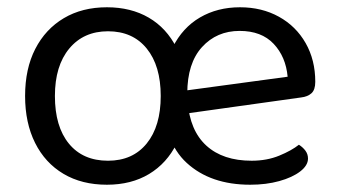

<svg xmlns="http://www.w3.org/2000/svg" viewBox="-20 -495 927 528"><path d="M493 -231Q493 -155 466 -100.5Q439 -46 390 -16.5Q341 13 274 13Q205 13 154.5 -17Q104 -47 76.5 -102Q49 -157 49 -231Q49 -306 77 -360.5Q105 -415 155.5 -445Q206 -475 274 -475Q340 -475 389 -446.5Q438 -418 465.5 -363.5Q493 -309 493 -231ZM277 -409Q210 -409 170.5 -361.5Q131 -314 131 -231Q131 -147 169.5 -100Q208 -53 277 -53Q345 -53 383.5 -100.5Q422 -148 422 -231Q422 -314 383.5 -361.5Q345 -409 277 -409ZM472 -180 468 -243 771 -284Q766 -339 732.5 -374.5Q699 -410 639 -410Q576 -410 535.5 -365.5Q495 -321 495 -238L496 -216Q502 -136 547.5 -94.5Q593 -53 672 -53Q714 -53 748 -67Q782 -81 802 -97Q813 -90 820 -80.5Q827 -71 827 -59Q827 -40 805.5 -23.5Q784 -7 748 3Q712 13 668 13Q559 13 493.5 -47Q428 -107 428 -234Q428 -311 455 -365Q482 -419 530 -447Q578 -475 640 -475Q700 -475 747 -449Q794 -423 820.5 -376.5Q847 -330 847 -270Q847 -248 836.5 -238.5Q826 -229 808 -227Z"/></svg>

Font: Baloo Bhaijaan 2
Style: Regular
Weight: 400
Designer: Sanskriti Dholi, Noopur Datye and Ek Type
Foundry: Ek Type
Version: Version 1.701